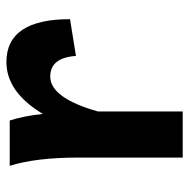

<svg xmlns="http://www.w3.org/2000/svg" viewBox="-16 -546 562 569"><g transform="rotate(-90 264.5 -261.0)"><path d="M219.2 0H82.5V-309.1Q82.5 -435.5 58.1 -512.7H192.4Q205.6 -472.2 211.9 -414.6Q276.9 -522.5 365.7 -522.5Q492.7 -522.5 492.7 -334L383.8 -316.4Q378.4 -392.6 322.8 -392.6Q259.3 -392.6 219.2 -251.5Z"/></g></svg>

Font: Cadman
Style: Bold
Weight: 700
Designer: Paul James MIller
Foundry: High-Logic / Made with FontCreator
Version: Version 2.114;March 28, 2021;FontCreator 13.0.0.2683 64-bit